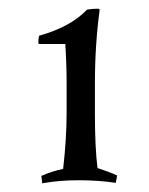

<svg xmlns="http://www.w3.org/2000/svg" viewBox="-20 -766 343 441"><path d="M133 -507V-574Q133 -618 130 -665H70L68 -667Q68 -678 70 -684Q142 -704 180 -744Q192 -746 206 -746L209 -744Q198 -663 198 -574V-507Q198 -426 204 -380Q229 -372 249 -363L246 -346Q206 -352 161 -352Q116 -352 77 -345L75 -362Q100 -373 125 -378Q133 -447 133 -507Z"/></svg>

Font: Almendra SC
Style: Regular
Weight: 400
Designer: Ana Sanfelippo
Foundry: Ana Sanfelippo
Version: Version 1.003